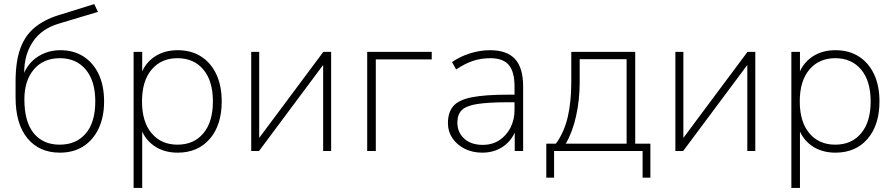

<svg xmlns="http://www.w3.org/2000/svg" viewBox="-20 -737 4368 937"><path d="M272 8Q172 8 114 -62Q56 -132 56 -262V-339Q56 -435 78.5 -498.5Q101 -562 148 -601.5Q195 -641 266 -663L440 -717L458 -679L268 -622Q183 -597 140.5 -533.5Q98 -470 98 -382Q122 -435 169.5 -463.5Q217 -492 275 -492Q340 -492 388 -461Q436 -430 462 -374Q488 -318 488 -242Q488 -166 461.5 -110Q435 -54 387 -23Q339 8 272 8ZM271 -31Q352 -31 398.5 -85.5Q445 -140 445 -242Q445 -342 398.5 -397.5Q352 -453 272 -453Q192 -453 145.5 -398.5Q99 -344 99 -252Q99 -143 144.5 -87Q190 -31 271 -31Z M632 180V-484H674V-389Q696 -437 741 -464.5Q786 -492 847 -492Q913 -492 961 -461.5Q1009 -431 1035.5 -375Q1062 -319 1062 -242Q1062 -127 1004 -59.5Q946 8 847 8Q786 8 741 -19.5Q696 -47 674 -95V180ZM846 -31Q926 -31 972.5 -86.5Q1019 -142 1019 -242Q1019 -342 972.5 -397.5Q926 -453 846 -453Q767 -453 720 -397.5Q673 -342 673 -242Q673 -142 720 -86.5Q767 -31 846 -31Z M1206 0V-484H1245V-64L1558 -484H1596V0H1557V-420L1244 0Z M1772 0V-484H2087V-447H1814V0Z M2333 8Q2286 8 2248 -11Q2210 -30 2188 -62.5Q2166 -95 2166 -135Q2166 -189 2192.5 -219.5Q2219 -250 2283.5 -262.5Q2348 -275 2461 -275H2491V-315Q2491 -387 2463 -420Q2435 -453 2373 -453Q2328 -453 2288.5 -440Q2249 -427 2206 -398L2186 -434Q2224 -461 2273.5 -476.5Q2323 -492 2371 -492Q2454 -492 2493.5 -449Q2533 -406 2533 -315V0H2492V-90Q2471 -44 2429.5 -18Q2388 8 2333 8ZM2336 -30Q2382 -30 2416.5 -52.5Q2451 -75 2471 -113.5Q2491 -152 2491 -201V-238H2463Q2364 -238 2309.5 -229.5Q2255 -221 2233.5 -199.5Q2212 -178 2212 -139Q2212 -91 2245.5 -60.5Q2279 -30 2336 -30Z M2646 130V-36H2693Q2733 -91 2750.5 -165Q2768 -239 2768 -336V-484H3080V-36H3154V130H3116V0H2684V130ZM2741 -36H3038V-448H2809V-336Q2809 -250 2791.5 -171Q2774 -92 2741 -36Z M3276 0V-484H3315V-64L3628 -484H3666V0H3627V-420L3314 0Z M3842 180V-484H3884V-389Q3906 -437 3951 -464.5Q3996 -492 4057 -492Q4123 -492 4171 -461.5Q4219 -431 4245.5 -375Q4272 -319 4272 -242Q4272 -127 4214 -59.5Q4156 8 4057 8Q3996 8 3951 -19.5Q3906 -47 3884 -95V180ZM4056 -31Q4136 -31 4182.5 -86.5Q4229 -142 4229 -242Q4229 -342 4182.5 -397.5Q4136 -453 4056 -453Q3977 -453 3930 -397.5Q3883 -342 3883 -242Q3883 -142 3930 -86.5Q3977 -31 4056 -31Z"/></svg>

Font: Nunito Sans ExtraLight
Style: Regular
Weight: 200
Designer: Vernon Adams
Foundry: Vernon Adams
Version: Version 3.006; ttfautohint (v1.8.3)